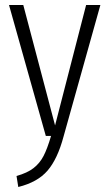

<svg xmlns="http://www.w3.org/2000/svg" viewBox="-20 -543 436 767"><path d="M234 2Q210 92 170 138.5Q130 185 53 204L46 160Q89 148 114 128.5Q139 109 154 80Q169 51 184 0H163L16 -523H73L200 -42L324 -523H381Z"/></svg>

Font: Fira Sans Extra Condensed Light
Style: Regular
Weight: 300
Width: 1
Designer: Carrois Corporate & Edenspiekermann AG
Foundry: Carrois Corporate GbR & Edenspiekermann AG
Version: Version 4.203